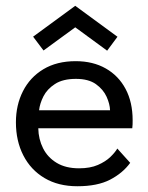

<svg xmlns="http://www.w3.org/2000/svg" viewBox="-20 -635 515 667"><path d="M113 -189.3Q113.7 -151.5 129.7 -119.7Q145.7 -88 177 -69.2Q208.3 -50.3 254.5 -50.3Q293.3 -50.3 320.1 -62Q346.8 -73.7 363.4 -89.7Q380 -105.8 387.5 -119L432.3 -69.3Q406.5 -33.7 362.4 -10.8Q318.3 12 248.7 12Q182.5 12 134.7 -16.4Q86.8 -44.8 61.1 -95.1Q35.3 -145.3 35.3 -210.2Q35.3 -270.2 59.8 -318.3Q84.2 -366.5 130.7 -394.5Q177.3 -422.5 242.8 -422.5Q303 -422.5 347.4 -397.2Q391.8 -372 416.3 -326Q440.8 -280 440.8 -217Q440.8 -212.8 440.6 -202.8Q440.3 -192.8 439.5 -189.3ZM362.3 -252Q361.7 -273.5 350.3 -298.9Q338.8 -324.3 313.2 -342.7Q287.5 -361 243.8 -361Q198.5 -361 171.1 -343.3Q143.7 -325.5 130.9 -300.3Q118.2 -275 115.8 -252ZM131.2 -459.6 95 -507.6 241.4 -614.8 388.1 -507.3 352.2 -458.9 241.4 -540.1Z"/></svg>

Font: League Spartan Extralight
Style: Regular
Weight: 200
Foundry: The League of Moveable Type
Version: Version 2.300; ttfautohint (v1.8.3)